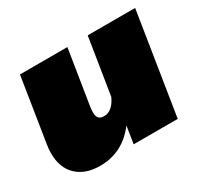

<svg xmlns="http://www.w3.org/2000/svg" viewBox="-111 -655 868 818"><g transform="rotate(-30 323.0 -246.0)"><path d="M633.3 -500 554.2 0H337.5L350.8 -85Q280 8.3 169.2 8.3Q96.7 8.3 55 -31.3Q13.3 -70.8 13.3 -142.5Q13.3 -164.2 16.7 -183.3L66.7 -500H300L257.5 -233.3Q255 -217.5 255 -205Q255 -184.2 263.3 -175.4Q271.7 -166.7 289.2 -166.7Q330 -166.7 355.8 -222.5L400 -500Z"/></g></svg>

Font: BoonTook
Style: Italic
Weight: 400
Italic angle: -9°
Designer: Sungsit Sawaiwan
Foundry: FontUni
Version: Version 3.0